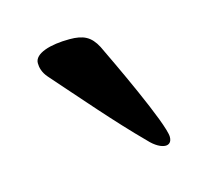

<svg xmlns="http://www.w3.org/2000/svg" viewBox="-47 -710 331 308"><g transform="rotate(-15 118.5 -555.5)"><path d="M195 -453C200 -453 205 -456 205 -465C205 -487 147 -608 135 -633C125 -652 113 -658 90 -658C58 -658 31 -650 31 -634C31 -627 33 -618 41 -609C80 -565 126 -511 168 -469C178 -458 188 -453 195 -453Z"/></g></svg>

Font: EB Garamond
Style: Bold
Weight: 700
Designer: Georg Duffner and Octavio Pardo
Foundry: Georg Duffner
Version: Version 1.000;PS 001.000;hotconv 1.0.88;makeotf.lib2.5.64775